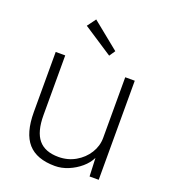

<svg xmlns="http://www.w3.org/2000/svg" viewBox="-137 -838 834 947"><g transform="rotate(20 280.0 -364.5)"><path d="M260 10Q164 10 118 -42Q72 -94 72 -205V-520H122V-207Q122 -120 156 -79Q190 -38 261 -38Q310 -38 350 -61Q390 -84 413.5 -121.5Q437 -159 437 -202V-520H487V0H439L435 -96Q421 -67 393 -43Q365 -19 330 -4.5Q295 10 260 10ZM326 -593 172 -694 205 -739 347 -624Z"/></g></svg>

Font: Lexend ExtraLight
Style: Regular
Weight: 200
Designer: Bonnie Shaver-Troup, Thomas Jockin
Foundry: Lexend
Version: Version 1.007; ttfautohint (v1.8.3)